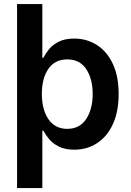

<svg xmlns="http://www.w3.org/2000/svg" viewBox="-20 -748 663 972"><path d="M356 9.8Q309.1 9.8 278.1 -5.9Q247.1 -21.5 228.5 -43.9Q210 -66.4 199.7 -86.4H194.3V204.1H66.4V-727.5H194.3V-455.6H199.7Q209.5 -475.1 227.5 -497.8Q245.6 -520.5 276.6 -536.6Q307.6 -552.7 356 -552.7Q418.9 -552.7 470 -520.5Q521 -488.3 550.8 -425.5Q580.6 -362.8 580.6 -272Q580.6 -182.1 551.3 -119.1Q522 -56.2 471.2 -23.2Q420.4 9.8 356 9.8ZM320.3 -95.7Q383.8 -95.7 416.5 -145.8Q449.2 -195.8 449.2 -272.5Q449.2 -348.6 416.7 -397.9Q384.3 -447.3 320.3 -447.3Q258.3 -447.3 225.1 -399.7Q191.9 -352.1 191.9 -272.5Q191.9 -193.4 225.3 -144.5Q258.8 -95.7 320.3 -95.7Z"/></svg>

Font: Inter Semi Bold
Style: Regular
Weight: 600
Designer: Rasmus Andersson
Foundry: rsms
Version: Version 4.000;git-e0f93cc